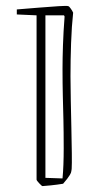

<svg xmlns="http://www.w3.org/2000/svg" viewBox="-20 -621 351 651"><path d="M212 -600Q215 -599 220.5 -591Q226 -583 228 -578Q223 -532 221 -474.5Q219 -417 219 -362Q219 -328 220 -281Q221 -234 222 -186.5Q223 -139 223.5 -101.5Q224 -64 223 -48Q222 -40 220.5 -35Q219 -30 208 -15L194 2Q176 5 152.5 7.5Q129 10 124 10Q122 10 113 0.5Q104 -9 104 -12V-569L37 -572V-589Q72 -592 110.5 -595Q149 -598 178 -600Q207 -602 212 -600ZM134 -18 192 -16Q194 -37 195 -63Q196 -89 196 -118Q196 -175 195 -216Q194 -257 193 -296.5Q192 -336 192 -388Q192 -423 193.5 -468Q195 -513 199 -565L197 -569H134Z"/></svg>

Font: Grenze Gotisch Thin
Style: Regular
Weight: 100
Designer: Renata Polastri
Foundry: Omnibus-Type
Version: Version 1.001